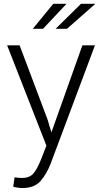

<svg xmlns="http://www.w3.org/2000/svg" viewBox="-20 -764 529 998"><path d="M227.1 -143.1 246.6 -78.1H248L408.2 -528.3H473.6L244.1 84.5Q223.1 139.6 191.2 176.5Q159.2 213.4 95.2 213.4Q85 213.4 70.6 211.2Q56.2 209 48.8 206.5L55.7 157.7Q61.5 158.7 74.5 159.9Q87.4 161.1 93.3 161.1Q132.8 161.1 152.6 138.9Q172.4 116.7 193.4 64.5L221.2 -6.8L17.1 -528.3H82ZM400.9 -744.1H475.6L328.1 -614.3H269ZM256.8 -744.1H325.7L203.6 -614.3H150.4Z"/></svg>

Font: Franko
Style: Light
Weight: 300
Designer: Google
Version: Version 1.200310; 2013